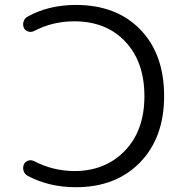

<svg xmlns="http://www.w3.org/2000/svg" viewBox="-20 -783 734 790"><path d="M285.2 -695.3Q196.3 -695.3 120.1 -655.3Q108.4 -649.4 96.2 -653.3Q84 -657.2 78.1 -668Q75.2 -675.8 75.2 -683.6Q75.2 -689.5 77.1 -694.3Q81.1 -708 93.8 -714.8Q180.7 -762.7 292 -762.7Q459 -762.7 557.1 -661.6Q655.3 -560.5 655.3 -387.7Q655.3 -216.8 556.2 -114.7Q457 -12.7 292 -12.7Q181.6 -12.7 93.8 -59.6Q81.1 -66.4 77.1 -80.1Q75.2 -85.9 75.2 -90.8Q75.2 -98.6 78.1 -106.4Q84 -118.2 96.2 -122.1Q108.4 -126 120.1 -120.1Q196.3 -80.1 285.2 -79.1Q413.1 -79.1 493.7 -162.6Q574.2 -246.1 574.2 -387.2Q574.2 -528.3 495.6 -611.8Q417 -695.3 285.2 -695.3Z"/></svg>

Font: Gen Jyuu Gothic Normal
Style: Regular
Weight: 300
Designer: [Source Han Sans]
Ryoko NISHIZUKA  (kana & ideographs); Paul D. Hunt (Latin, Greek & Cyrillic); Wenlong ZHANG  (bopomofo
Version: Version 1.002.20150607